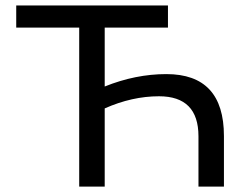

<svg xmlns="http://www.w3.org/2000/svg" viewBox="-20 -690 911 710"><path d="M601.1 -669.9V-587.9H367.2V-370.1Q481 -416 595.2 -416Q808.1 -416 808.1 -187V0H713.9V-186Q713.9 -334 567.9 -334Q468.3 -334 367.2 -289.1V0H272.9V-587.9H40V-669.9Z"/></svg>

Font: LT Wave Text
Style: Regular
Weight: 400
Designer: Daniel Lyons
Version: Version 2.5 (Glyphs App)